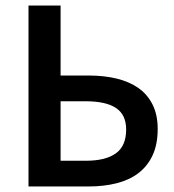

<svg xmlns="http://www.w3.org/2000/svg" viewBox="-20 -674 630 694"><path d="M83 0V-654H199V-401H301Q356 -401 401.5 -390Q447 -379 480 -356Q513 -333 531.5 -296Q550 -259 550 -208Q550 -152 531.5 -112.5Q513 -73 480 -48Q447 -23 401 -11.5Q355 0 300 0ZM199 -93H291Q361 -93 398.5 -119.5Q436 -146 436 -206Q436 -259 399.5 -283.5Q363 -308 289 -308H199Z"/></svg>

Font: Processing Sans Pro Semibold
Style: Regular
Weight: 600
Designer: Paul D. Hunt
Foundry: Adobe Systems Incorporated
Version: Version 2.020;PS 2.000;hotconv 1.0.86;makeotf.lib2.5.63406